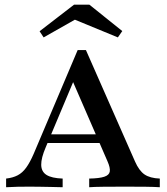

<svg xmlns="http://www.w3.org/2000/svg" viewBox="-20 -785 700 805"><path d="M5.6 0V-36.3Q33.9 -39.5 54 -50Q74.2 -60.5 89.9 -82.3Q105.6 -104 121 -139.5L305.6 -575H340.3L546 -108.1Q562.9 -69.4 585.9 -53.6Q608.9 -37.9 650 -36.3V0Q626.6 -1.6 590.3 -2Q554 -2.4 505.6 -2.4Q452.4 -2.4 413.7 -2Q375 -1.6 354 0V-36.3Q396.8 -37.1 417.3 -44Q437.9 -50.8 440.3 -66.1Q442.7 -81.5 430.6 -108.9L279 -458.1L297.6 -466.9L171.8 -167.7Q152.4 -122.6 152.8 -94Q153.2 -65.3 175 -51.6Q196.8 -37.9 242.7 -36.3V0Q216.1 -0.8 192.7 -1.2Q169.4 -1.6 148 -2Q126.6 -2.4 105.6 -2.4Q79 -2.4 54.8 -2Q30.6 -1.6 5.6 0ZM158.1 -185.5 173.4 -221.8H425.8L441.1 -185.5ZM162.9 -628.2 146 -654 290.3 -765.3H354.8L492.7 -654.8L474.2 -628.2L268.5 -712.9L315.3 -714.5Z"/></svg>

Font: Playfair 9pt SemiBold
Style: Regular
Weight: 600
Designer: Claus Eggers Sørensen
Foundry: Claus Eggers Sørensen
Version: Version 2.001;gftools[0.9.30]